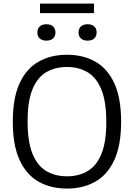

<svg xmlns="http://www.w3.org/2000/svg" viewBox="-20 -1060 760 1089"><path d="M360 9.5Q267.5 9.5 198.5 -29.8Q129.5 -69 91 -152.8Q52.5 -236.5 52.5 -370Q52.5 -503.5 91 -587.2Q129.5 -671 198.8 -710.2Q268 -749.5 360 -749.5Q452 -749.5 521 -710.2Q590 -671 628.5 -587.2Q667 -503.5 667 -370Q667 -236.5 628.5 -152.8Q590 -69 520.8 -29.8Q451.5 9.5 360 9.5ZM360 -60Q427 -60 477.2 -89.8Q527.5 -119.5 555.2 -187Q583 -254.5 583 -367.5Q583 -483 555.2 -551.5Q527.5 -620 477.2 -650Q427 -680 360 -680Q292.5 -680 242.2 -650.5Q192 -621 164.2 -553.5Q136.5 -486 136.5 -372.5Q136.5 -256.5 164.2 -188.2Q192 -120 242.2 -90Q292.5 -60 360 -60ZM477 -829.5Q452.5 -829.5 439 -842Q425.5 -854.5 425.5 -875.5Q425.5 -897.5 439 -910Q452.5 -922.5 477 -922.5Q501 -922.5 514.5 -910Q528 -897.5 528 -875.5Q528 -854.5 514.5 -842Q501 -829.5 477 -829.5ZM243 -829.5Q219 -829.5 205.5 -842Q192 -854.5 192 -875.5Q192 -897.5 205.5 -910Q219 -922.5 243 -922.5Q267.5 -922.5 281 -910Q294.5 -897.5 294.5 -875.5Q294.5 -854.5 281 -842Q267.5 -829.5 243 -829.5ZM207 -985.5V-1039.5H513V-985.5Z"/></svg>

Font: Encode Sans SC
Style: Regular
Weight: 400
Version: Version 3.002